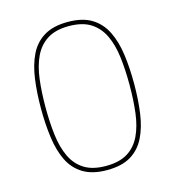

<svg xmlns="http://www.w3.org/2000/svg" viewBox="-107 -797 814 894"><g transform="rotate(-15 300.5 -350.0)"><path d="M76 -350Q76 -426 85 -491Q94 -556 117.5 -604.5Q141 -653 185.5 -680Q230 -707 300 -707Q371 -707 415 -680Q459 -653 483 -604.5Q507 -556 516 -491Q525 -426 525 -350Q525 -273 516 -208Q507 -143 483 -94.5Q459 -46 415 -19.5Q371 7 300 7Q230 7 185.5 -20Q141 -47 117.5 -95Q94 -143 85 -208.5Q76 -274 76 -350ZM503 -350Q503 -422 495.5 -483.5Q488 -545 466.5 -590.5Q445 -636 405 -661.5Q365 -687 300 -687Q236 -687 196 -661.5Q156 -636 134.5 -590.5Q113 -545 105.5 -483.5Q98 -422 98 -350Q98 -277 105.5 -215.5Q113 -154 134.5 -108.5Q156 -63 196 -38Q236 -13 300 -13Q365 -13 405 -38Q445 -63 466.5 -108.5Q488 -154 495.5 -215.5Q503 -277 503 -350Z"/></g></svg>

Font: Albert Sans Thin
Style: Regular
Weight: 250
Designer: Andreas Rasmussen
Foundry: a.Foundry
Version: Version 1.025